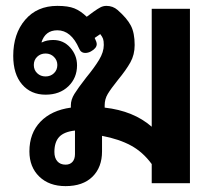

<svg xmlns="http://www.w3.org/2000/svg" viewBox="-20 -623 711 653"><path d="M80 -108Q80 -170 117.5 -209Q155 -248 221 -257V-265Q221 -284 233 -303.5Q245 -323 273 -359Q301 -393 317 -419.5Q333 -446 333 -470Q333 -484 330.5 -491Q328 -498 321 -507L302 -494Q309 -480 309 -473Q309 -459 289 -448Q280 -443 270 -443Q255 -443 249 -458Q222 -520 175 -520Q134 -520 121 -479H123Q139 -487 161 -487Q196 -487 219 -461Q242 -435 242 -401Q242 -358 212.5 -329.5Q183 -301 135 -301Q85 -301 55 -336Q25 -371 25 -433Q25 -508 65.5 -555.5Q106 -603 175 -603Q212 -603 233 -594.5Q254 -586 275 -566L298 -583Q312 -593 321.5 -598Q331 -603 342 -603Q364 -603 380 -589Q412 -561 425 -536Q438 -511 438 -470Q438 -437 423.5 -411Q409 -385 381 -351Q357 -321 346.5 -303.5Q336 -286 336 -265V-257Q434 -246 496 -192V-593H626V0H496V-65Q466 -106 425.5 -128Q385 -150 327 -161V-108Q327 -54 294.5 -22Q262 10 203 10Q147 10 113.5 -22.5Q80 -55 80 -108ZM175 -402Q175 -418 163.5 -429.5Q152 -441 135 -441Q118 -441 106.5 -430Q95 -419 95 -402Q95 -385 106.5 -374Q118 -363 135 -363Q152 -363 163.5 -374Q175 -385 175 -402ZM235 -99V-179Q198 -175 181.5 -157.5Q165 -140 165 -106Q165 -86 175 -74.5Q185 -63 203 -63Q218 -63 226.5 -72.5Q235 -82 235 -99Z"/></svg>

Font: Niramit
Style: Bold
Weight: 700
Designer: Katatrad Aksorn Co.,Ltd.
Foundry: Cadson Demak Co.,Ltd.
Version: Version 1.001; ttfautohint (v1.6)